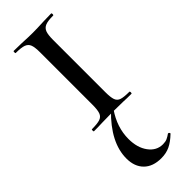

<svg xmlns="http://www.w3.org/2000/svg" viewBox="-248 -492 791 791"><g transform="rotate(-45 148.0 -96.5)"><path d="M257 -12Q260 -12 260 -6Q260 0 257 0Q228 0 212 -1L148 -2L86 -1Q69 0 39 0Q37 0 37 -6Q37 -12 39 -12Q71 -12 86 -17Q101 -22 106.5 -36.5Q112 -51 112 -81V-387Q112 -417 106.5 -431Q101 -445 86 -450.5Q71 -456 39 -456Q37 -456 37 -462Q37 -468 39 -468L86 -467Q124 -465 148 -465Q173 -465 213 -467L257 -468Q260 -468 260 -462Q260 -456 257 -456Q226 -456 211.5 -450Q197 -444 191.5 -429.5Q186 -415 186 -385V-81Q186 -51 191 -36.5Q196 -22 210.5 -17Q225 -12 257 -12ZM54 174Q54 81 150 -12L160 -7Q117 55 117 123Q117 174 141 206.5Q165 239 202 239Q217 239 227 234.5Q237 230 248 222H249Q252 222 254.5 225Q257 228 255 230Q230 254 207.5 264.5Q185 275 157 275Q108 275 81 248Q54 221 54 174Z"/></g></svg>

Font: Cormorant SC Medium
Style: Regular
Weight: 500
Designer: Christian Thalmann (Catharsis Fonts)
Foundry: Catharsis Fonts
Version: Version 4.000